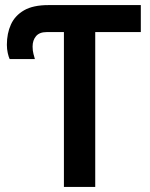

<svg xmlns="http://www.w3.org/2000/svg" viewBox="-20 -734 588 754"><path d="M231 0V-608H163Q135 -608 121.5 -592Q108 -576 108 -551Q108 -535 111.5 -522Q115 -509 117 -502H18Q14 -510 10.5 -525.5Q7 -541 7 -558Q7 -603 23 -638Q39 -673 74.5 -693.5Q110 -714 170 -714H533V-608H354V0Z"/></svg>

Font: Noto Sans SemiCondensed SemiBold
Style: Regular
Weight: 600
Width: 4
Designer: Monotype Design Team
Foundry: Monotype Imaging Inc.
Version: Version 2.013; ttfautohint (v1.8.4.7-5d5b)